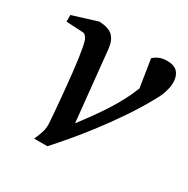

<svg xmlns="http://www.w3.org/2000/svg" viewBox="-123 -604 712 726"><g transform="rotate(30 233.5 -241.0)"><path d="M466.8 -434.1Q466.8 -421.4 464.4 -410.2Q461.9 -398.9 458.7 -389.2Q455.6 -379.4 451.9 -371.6Q448.2 -363.8 445.8 -358.9Q412.6 -297.4 374.5 -241.2Q336.4 -185.1 299.8 -137.5Q263.2 -89.8 230.5 -51.5Q197.8 -13.2 174.8 12.2H117.2Q127.4 -9.8 132.8 -28.6Q138.2 -47.4 137.2 -64Q137.2 -65.4 136.2 -78.9Q135.3 -92.3 133.5 -113.5Q131.8 -134.8 129.4 -162.1Q127 -189.5 124 -218.8Q121.1 -248 117.9 -277.6Q114.7 -307.1 111.1 -332.8Q107.4 -358.4 103.8 -378.2Q100.1 -397.9 96.2 -408.2Q91.3 -418.5 86.4 -423.3Q81.5 -428.2 73.2 -428.2L2 -432.1V-460.9L108.9 -494.1Q149.9 -493.2 168.5 -475.8Q187 -458.5 190.9 -422.9L222.2 -115.2Q247.6 -148.4 269 -178.5Q290.5 -208.5 308.3 -236.8Q326.2 -265.1 340.8 -293.2Q355.5 -321.3 367.2 -351.1L348.1 -472.2Q357.9 -481.9 372.6 -488Q387.2 -494.1 405.8 -494.1Q438 -494.1 452.4 -477.8Q466.8 -461.4 466.8 -434.1Z"/></g></svg>

Font: Charis SIL Phon
Style: Italic
Weight: 400
Italic angle: -11°
Foundry: SIL International
Version: Version 5.000